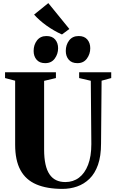

<svg xmlns="http://www.w3.org/2000/svg" viewBox="-20 -1208 744 1236"><path d="M381.5 8Q282 8 214 -21Q146 -50 111.8 -112.8Q77.5 -175.5 77.5 -276.5V-688.5L12.5 -705.5V-743H340V-705.5L264 -687.5V-245.5Q264 -190.5 272.8 -150.8Q281.5 -111 298.8 -85.8Q316 -60.5 341.5 -48.2Q367 -36 400.5 -36Q451 -36 488.5 -64.2Q526 -92.5 547 -147Q568 -201.5 568 -280.5L564.5 -688L489.5 -705.5V-743H696V-705.5L634 -688.5L630.5 -284Q630.5 -203 610.8 -147Q591 -91 556 -57Q521 -23 476.2 -7.5Q431.5 8 381.5 8ZM270.5 -801.5Q234.5 -801.5 215.5 -823.8Q196.5 -846 196.5 -880Q196.5 -919.5 218.2 -947.8Q240 -976 278.5 -976H279.5Q316 -976 335 -953.8Q354 -931.5 354 -897.5Q354 -860.5 332.5 -831Q311 -801.5 271.5 -801.5ZM478 -801.5Q441.5 -801.5 422.5 -823.8Q403.5 -846 403.5 -880Q403.5 -919.5 425.2 -947.8Q447 -976 486 -976H487Q523 -976 542 -953.8Q561 -931.5 561 -897.5Q561 -860.5 539.5 -831Q518 -801.5 479 -801.5ZM378 -986.5Q353 -997.5 328 -1012Q303 -1026.5 279.5 -1043.2Q256 -1060 235.8 -1078Q215.5 -1096 199.5 -1114L291 -1188L426.5 -1021.5L379.5 -986.5Z"/></svg>

Font: Merriweather 96pt Black
Style: Regular
Weight: 900
Version: Version 2.100